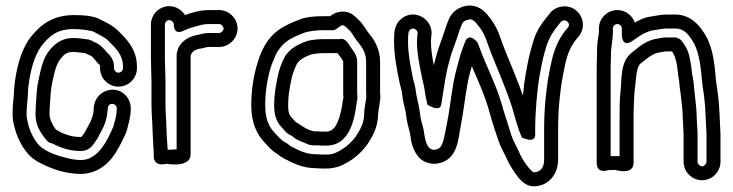

<svg xmlns="http://www.w3.org/2000/svg" viewBox="-20 -576 2622 687"><path d="M397 -178C397 -159.9 390.1 -140.9 385.2 -121.8C382.7 -115.7 380.6 -111.2 377.5 -104.9L369.7 -88.3L358.4 -67.6C340.2 -38.1 323.7 -19.7 296.7 -8.2C285.4 -4 274.5 -2.6 258.4 -3.9L241.8 -5.7C192.8 -15.6 143.1 -30.8 118.5 -57.8C102.4 -75.7 87.3 -104.3 80.3 -133.7C77.6 -145.4 75 -156.3 75 -167C75 -188.5 77.8 -208.2 79 -227.5L80.9 -260.9C87.8 -322.4 102.9 -376.4 127.9 -410.9C157.6 -448.5 184.4 -472 244 -472C269.7 -472 304.5 -467.4 316.3 -461.9C337.6 -449.9 355.3 -442.3 365.3 -432.3C395 -402.7 420 -380.1 420 -338V-332C420 -323.4 412.6 -316 404 -316C395.4 -316 388 -323.4 388 -332V-338C388 -365 370 -381.4 362.4 -389C350.6 -402.8 337.7 -418.1 316.6 -425.8C312.2 -428.5 301 -435.3 286.7 -436C275.5 -437 261 -440 243 -440C196.5 -440 171.5 -414.5 154.1 -392.2C136.8 -369.1 129.5 -342.2 123.6 -316.4L117.6 -288.4C110.6 -258.2 110.1 -223.5 108.1 -194.9C107.4 -185.8 107 -176.6 107 -168C107 -128.6 122.6 -104.3 145.3 -75.6C155.7 -62.5 165.2 -63.6 169.9 -61.6C193.8 -48.2 228.2 -36.6 261.3 -36C269 -35.1 270.4 -35.5 275.8 -36.2C304.2 -39.2 315 -61.2 318.8 -66.3C327.1 -77 335.4 -91.8 340.5 -103L349.1 -119.3C349.5 -120.1 350 -121.1 350.2 -121.7L354.2 -131.7C354.4 -132.2 354.6 -132.8 354.7 -133.1L358.7 -145.1C362.5 -156.5 364.5 -174.4 365.9 -189C367.3 -211.6 397.2 -207.5 398 -189C397.6 -185.4 397 -181.8 397 -178ZM470 -332V-338C470 -403.8 427.4 -440.9 400.7 -467.7C380.7 -487.6 356.6 -496.4 340.4 -505.7C314.5 -520.5 273.3 -522 244 -522C165.8 -522 121.9 -484.2 88.1 -441.1C53.2 -393.5 38.4 -330.8 31.2 -265.8C31.1 -265.5 31.1 -264.9 31 -264.5L29.1 -231.4C26.7 -212.7 25 -189.2 25 -167C25 -151.8 27.1 -137.6 31.8 -121.5C40.5 -85.4 58.7 -49.6 81.5 -24.2C103.4 -0.1 131.2 11.6 156.7 22.5C180.4 32.6 209.4 41 235.2 43.8L253.6 45.9C330.9 52.3 377.2 2.3 401.9 -43L413.9 -65C414.1 -65.3 414.4 -65.9 414.6 -66.4L422.5 -83C426.2 -90.6 431.1 -99.3 433.3 -107.9C437.6 -125.3 448 -156.6 448 -188C448 -205.2 441.6 -221.8 429.9 -234.4C402.3 -264.4 360.2 -258.8 336.6 -236.5C323.1 -223.6 315 -206 315 -181C315 -175.8 312.8 -165.3 311.3 -160.9L307.5 -149.6L304.3 -141.5L295.9 -125.7C288.8 -112.3 280.2 -94.2 270.2 -85.9C269.9 -85.9 268.7 -85.8 268 -85.7C267.1 -85.8 265.3 -86 264 -86C232.3 -86 201.2 -99.4 180.2 -112.1C169.9 -125.1 157 -149.4 157 -168C157 -175.4 157.3 -182.9 157.9 -191.2C160.1 -222 161 -254 166.4 -277.6L172.4 -305.6C177.7 -328.7 184.3 -348.8 193.9 -361.8C208.9 -381 216.4 -390 243 -390C255.2 -390 267.2 -387.4 284.1 -386.1C286.2 -385.9 293.1 -381 298.1 -379.3C310.2 -375.3 309.4 -373.9 325 -355.7C337.1 -341.6 338 -345.1 338 -338V-332C338 -295.7 367.6 -266 404 -266C440.3 -266 470 -295.6 470 -332Z M576 -107C576 -116.2 575.6 -126.1 574.9 -135.6L573 -169.4C572.3 -181.5 572 -192.6 572 -202V-283C572 -313.3 570 -338.9 570 -365V-488C570 -496.6 577.4 -504 586 -504C593.6 -504 601.5 -496.9 602 -487.5C602 -487.5 600.1 -447.6 638.2 -466.6C656 -475.6 679 -481.2 702.6 -487.6C712.9 -489.4 720 -490 729 -490H764C771.6 -490 780 -481.7 780 -474C780 -466.3 771.6 -458 764 -458H729C712 -458 698.7 -454.2 688.8 -451.5C658.4 -446.5 624.9 -429.8 615 -394.9C613.7 -390.4 612 -385.3 612 -381V-41.9C599.6 -40.6 586.3 -40.2 579.9 -40C579.2 -57.2 576 -92.8 576 -107ZM530 -33.5V-18C530 23.6 575.5 10 575.5 10C575.5 10 662 26.5 662 -24V-376.7C665.1 -388.2 675.2 -399.1 697.5 -402.3C711.3 -404.2 717.2 -408 729 -408H764C799.6 -408 830 -437.8 830 -474C830 -510.2 799.7 -540 764 -540H729C694.5 -540 669.8 -531.7 641.9 -522.2C631.6 -538.9 610.9 -554 586 -554C549.7 -554 520 -524.4 520 -488V-365C520 -336.3 522 -310.9 522 -283V-202C522 -191.4 522.3 -179.8 523 -166.6L525.1 -132.4C525.7 -123.2 526 -115.1 526 -107C526 -92.3 529 -57 529 -49C529 -43.6 530 -41.7 530 -33.5Z M1258 -243V-355C1258 -379.2 1243.8 -394.3 1239.3 -400.5C1228.5 -415.8 1217.6 -441.9 1194.9 -436.3C1194.2 -436.1 1193.6 -436 1193 -436H1134C1121.3 -436 1103.5 -434.4 1094.1 -432.5L1084.1 -430.5C1083.1 -430.3 1081.8 -430 1081.1 -429.7C1051 -419.7 1014.4 -403.6 996.6 -368.2C986.9 -348.7 979.3 -329.1 973.5 -301.9C967.3 -269 961 -240 961 -199C961 -168.3 967.2 -141.5 987.3 -121.3C991.9 -116.8 996.5 -110.1 1004.3 -102.3C1009.9 -96.8 1020.8 -92 1026.3 -88.4C1040.4 -75.3 1055.6 -70.6 1067.3 -66C1079.4 -60.6 1087.8 -56 1101 -56H1113C1122.3 -55.3 1128.2 -55 1134 -55H1148C1237.3 -55 1250.2 -163.6 1256.6 -211.4C1258 -217.3 1259 -221.8 1259 -228C1259 -233.1 1258 -238.7 1258 -243ZM1208 -355V-243C1208 -237.6 1208.1 -235 1208.9 -227.4C1208.7 -226.4 1207.5 -221.6 1207.2 -219.3C1198.9 -157 1183.7 -105 1148 -105H1134C1130.6 -105 1121.9 -106 1114 -106H1103.6C1073.5 -112.7 1057.7 -128.6 1037.5 -140C1034.7 -143.1 1029.4 -150 1022.7 -156.7C1015.4 -164 1011 -173.8 1011 -199C1011 -234.5 1016 -257.6 1022.5 -292.1C1027 -312.7 1032.8 -326.5 1041.6 -346.3C1048.6 -359.7 1068.3 -372.5 1095.5 -381.8C1104.4 -383.6 1124.7 -386 1134 -386H1187.5C1191.9 -379.6 1208 -360.9 1208 -355ZM1113 -24C1073.7 -24 1051.3 -37.2 1020.4 -52.7C1015.4 -56.3 1007.8 -64 994.2 -70.4C985 -76.2 977.6 -85.8 964.7 -98.7C942.5 -120.9 929 -149.9 929 -199C929 -250.8 937.3 -297.9 949.9 -338.6C953.2 -349.4 961.8 -366.2 967.1 -381.3C980 -405.9 999.9 -427 1023.5 -438.8C1032.1 -443.4 1040.3 -447.4 1048.5 -450.9L1071.7 -460.1C1091.4 -464.9 1111.7 -468 1134 -468H1171C1189.8 -468 1199.6 -495.8 1215.2 -481.4L1224.2 -473.5C1236.1 -462.5 1240.8 -454.3 1251.3 -438.4C1256 -430.2 1260.2 -425.6 1263.4 -422.3C1279.1 -402.8 1290 -383.4 1290 -355V-243C1290 -239 1290.4 -235.1 1290.9 -231C1290.3 -217.7 1283 -189 1283 -168.5C1283 -137.6 1269 -111.7 1253.4 -88.1C1239.9 -69.3 1221.9 -52.7 1202.4 -40.8C1183.2 -29 1170.9 -23 1148 -23H1134C1130.6 -23 1121.6 -24 1113 -24ZM1340 -243V-355C1340 -399.2 1320.4 -431.6 1301.3 -454.8C1297.8 -459.2 1296 -461.5 1293.8 -464.9C1283.6 -480.2 1275.8 -493.9 1257.8 -510.5L1248.7 -518.6C1223.2 -542 1184.5 -537.9 1161.1 -518H1134C1106 -518 1075.2 -515.4 1054.7 -507.2L1029.4 -497.1C1018.7 -492.5 1011.1 -488.9 1000.5 -483.2C948.5 -456.7 920.4 -412.7 902.1 -353.4C888.2 -308.2 879 -256.2 879 -199C879 -139.8 897.2 -95.5 929.3 -63.3C939.3 -53.4 950.5 -37.8 970.6 -26.3C976.1 -23.2 982 -16 996.8 -8.6C1026.1 6 1059.1 25.7 1112.1 26C1119.7 26.5 1128.8 27 1134 27H1148C1182.5 27 1207 15 1228.6 1.8C1254.1 -13.8 1277 -35 1294.6 -59.9C1312.4 -86.5 1333 -121.9 1333 -168.5C1333 -178.3 1341 -210.8 1341 -233C1341 -236 1340 -239.9 1340 -243Z M1468.8 -242.9C1466 -271.9 1460.4 -279.8 1455.6 -305.6C1447.6 -347.3 1440 -385.5 1440 -427C1440 -459 1441.7 -465.2 1448.3 -470.6C1460 -480.1 1475.6 -467.9 1474.2 -456C1473.2 -448 1472 -439.6 1472 -427C1472 -385.5 1480.4 -346.6 1487.4 -311.4C1492.9 -280 1497.4 -271.8 1500.2 -248.1C1502 -232.8 1506.7 -216.4 1509.4 -201.5C1509.4 -201.5 1553.3 -172.6 1558.6 -201.5C1567 -247.8 1574.1 -309.6 1585.1 -347.3C1594.5 -383.4 1597.2 -390.6 1610.5 -426.4C1622.5 -459.8 1622 -463.9 1632.1 -487.4C1636.2 -497.7 1640.6 -501.8 1652.8 -504.9C1664.9 -508.6 1672.6 -507.2 1685.7 -491.2C1701.6 -471.6 1708.2 -463.1 1718.7 -436.9C1724 -423 1727.9 -410.9 1731.7 -401L1741.7 -374.9C1766.4 -313.2 1792 -255.4 1812.1 -192.7C1822.8 -155.9 1831.9 -119.4 1847 -84.2C1847 -84.2 1895 -60.1 1895 -94V-119C1895 -173.5 1902.7 -263.2 1910.6 -304.3C1915.5 -330.4 1921.8 -366.3 1928 -385.8L1935.8 -413.3C1947.3 -445 1959.3 -463.6 1979.4 -488.3L1986.9 -497.6C2002.1 -512.8 2024.8 -493.1 2012.1 -477.3L2004.3 -468.6C2004 -468.2 2003.5 -467.7 2003.3 -467.3C1975.8 -432 1960.5 -393.7 1950.5 -342.1C1936.4 -279.4 1927 -196.1 1927 -119V-5C1927 23.7 1914.2 38.6 1892.2 40.6C1887 41.1 1877.6 33 1863.3 13.3C1851.5 -3.1 1844.2 -15.6 1835.8 -35.2C1824.1 -60.6 1818.4 -67.4 1809.7 -91.9C1799.9 -122.8 1790.9 -153.4 1781 -183.1C1763.7 -249 1737.1 -305.4 1712.9 -361.9C1703.1 -384.5 1698.5 -399.4 1689.3 -423.1C1689.3 -423.1 1657.1 -466.2 1642.3 -421.9C1636.6 -404.9 1628.9 -386.8 1625.7 -374.1C1618.7 -345.9 1610.6 -322.7 1603.4 -284.5C1593.4 -229.5 1588.9 -182.1 1579.5 -135.2C1566.1 -74.9 1567.1 -45 1537.1 -40.2C1530.2 -39.1 1524.1 -40.5 1516 -46.4C1507 -56.8 1502.5 -70.6 1498.8 -92.4C1495.4 -121.2 1488.4 -135.5 1484.7 -155.9L1480.8 -184.4C1478.6 -199.8 1471.3 -226.4 1468.8 -242.9ZM1431.4 -176.3 1435.3 -148.1C1440.5 -118.6 1446.9 -106.4 1449.2 -86.2C1452.1 -59.5 1460.8 -32.2 1480.8 -10.9C1496 5.4 1523 12.7 1544.9 9.2C1620.7 -2.9 1619.5 -84.5 1628.5 -124.8C1638.7 -176.2 1643 -223 1652.6 -275.5C1657.4 -301 1662.4 -318.2 1668.2 -339.3C1692.4 -283.1 1717.4 -228.9 1732.8 -169.7C1741 -138.2 1752.1 -108.1 1762.3 -76.1C1772.9 -45.7 1780.3 -36 1790.1 -14.9C1799.3 6.4 1809.3 23.8 1822.7 42.7C1832.3 55.7 1854.5 94.2 1896.8 90.4C1949.2 85.6 1977 41.7 1977 -5V-119C1977 -192.3 1986.3 -273.8 1999.5 -331.9C2008.7 -380.6 2020 -407.2 2042.2 -436L2049.9 -444.6C2075 -474.3 2068.5 -515.8 2042.1 -538.1C2012.3 -563.3 1968.6 -554.8 1948.5 -529.6L1940.6 -519.7C1919.2 -493.7 1898.7 -465.4 1888 -427.9L1880.1 -400.2C1872.6 -376 1866.3 -339.1 1861.4 -313.7C1857.4 -292.5 1854.1 -266.3 1851.1 -233.7C1831.7 -289.4 1809 -341.3 1788.3 -393.1L1778.5 -418.4C1775.4 -427.8 1770.7 -440.8 1765.3 -455.1C1752.9 -486.1 1740.7 -502.8 1724.4 -522.8C1703 -549.2 1673.1 -562.8 1639.3 -553.1C1615.4 -546.5 1595.3 -529.9 1585.9 -506.6C1574.8 -480.7 1574.1 -473 1563.5 -443.6C1550.6 -408.7 1546.6 -397.7 1536.9 -360.7C1535.4 -355.3 1534 -350.3 1532.2 -342.5C1526.8 -370.5 1522 -399.3 1522 -427C1522 -437 1522.6 -440.5 1523.8 -450C1530.5 -506.6 1463.5 -547.5 1416.7 -509.4C1388.7 -486.5 1390 -454.8 1390 -427C1390 -379.5 1398.6 -337.3 1406.4 -296.4C1412.4 -264.4 1417.3 -257.2 1419.1 -237.7C1420.9 -218 1427.2 -193.2 1431.4 -176.3Z M2165 -17.4V-334C2165 -348 2166 -362 2166 -376C2166 -411.6 2173 -431.9 2173 -463V-474C2173 -482.6 2180.4 -490 2189 -490C2197.6 -490 2205 -482.6 2205 -474V-451C2205 -451 2204.3 -402.5 2244.3 -430.5C2259.7 -441.3 2271.1 -449.5 2284.4 -456.3C2303.1 -464.1 2304.3 -465.9 2321 -468.2C2337.9 -470.1 2352.9 -474 2364 -474H2396C2423.6 -474 2439.6 -458.4 2455.3 -434C2478 -401.8 2486.2 -352.6 2491.1 -293.8C2493.8 -263.8 2498.9 -240.8 2501.1 -214.8L2503.1 -192.7C2503.7 -186 2504 -180.1 2504 -175C2504 -168.8 2505 -163 2505 -156C2505 -149.2 2506 -142.6 2506 -135C2506 -121 2508 -105.5 2508 -96V3C2508 10.6 2499.7 19 2492 19C2484.3 19 2476 10.6 2476 3V-96C2476 -110.2 2474 -125.9 2474 -135C2474 -141.2 2473.6 -148.4 2473 -153.5C2472.8 -182.6 2469.5 -206.7 2466.8 -230.8L2464.8 -248.8C2463.4 -261.9 2462.1 -288.5 2456.7 -309.5C2454.8 -328 2452.4 -347.2 2448.6 -364.3C2444.6 -393.3 2430.4 -416.2 2417.2 -432C2414.3 -435.5 2405.9 -439.7 2399.4 -442H2363C2357.9 -442 2353.2 -441.6 2347.7 -440.6L2325.3 -436.6C2286 -428.7 2259.9 -402.7 2240.7 -387.7C2197.3 -354 2205.6 -290 2200.2 -247.1C2197.3 -224 2197 -189.5 2197 -163V-17.4C2186.7 -17.7 2174.4 -17.7 2165 -17.4ZM2424 -135C2424 -120.9 2426 -105.3 2426 -96V3C2426 38.6 2455.8 69 2492 69C2528.2 69 2558 38.7 2558 3V-96C2558 -110.4 2556 -126 2556 -135C2556 -142.9 2555.8 -148.2 2555 -157.2C2554.9 -164 2554.8 -168.5 2554 -176.4C2553.9 -182.2 2553.6 -189.9 2552.9 -197.3L2550.9 -219.2C2548.4 -248.8 2543.2 -272.5 2540.9 -298.2C2536 -357.1 2529 -415.7 2496.7 -462C2479.2 -489.1 2448.2 -524 2396 -524H2364C2343.5 -524 2327.3 -519.2 2315 -517.8C2285.3 -513.9 2270.8 -506.2 2251.5 -495.3C2243.1 -519.6 2218.8 -540 2189 -540C2152.6 -540 2123 -510.4 2123 -474V-463C2123 -458.7 2122.7 -455.8 2122.5 -454.9C2117.7 -431.1 2116.1 -410.7 2116 -376.6C2115.4 -363.6 2115 -348 2115 -334V6C2115 48.4 2155.8 32.8 2155.8 32.8C2162.9 32.8 2169.5 32.6 2181 32C2182.8 32.1 2247 53 2247 6V-163C2247 -186.9 2248.5 -219.3 2249.9 -241.7C2256.6 -296.3 2255.9 -334.1 2271.9 -348.7C2293.4 -365.5 2314.3 -383.4 2334.7 -387.4L2356.3 -391.4C2358.8 -391.8 2361.4 -392 2363 -392H2384.8C2400.4 -369.3 2403.7 -336.6 2407.1 -302.5C2407.2 -301.4 2407.6 -299.5 2408 -298.1C2411.1 -287.2 2410.6 -265.4 2415.3 -241.9L2417.2 -225.2C2419.9 -200.5 2423 -176 2423 -152C2423 -146.4 2424 -141.4 2424 -135Z"/></svg>

Font: HoneyBee
Style: Str
Weight: 700
Foundry: Cannot Into Space Fonts
Version: Version 0.89